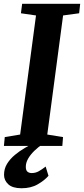

<svg xmlns="http://www.w3.org/2000/svg" viewBox="-24 -763 439 1004"><path d="M-3.5 0 0.9 -46.1 81.3 -59.5 164.3 -682.2 85.4 -693.6 91.8 -743H395.3L389.9 -693.6L305.9 -682.2L223.2 -59.5L305.6 -46.1L301.9 0ZM87.8 221.4Q41.1 221.1 19.1 200.5Q-2.9 180 -2.9 151.2Q-2.9 119.3 12.9 93.6Q28.8 67.9 53.4 47.4Q78.1 26.9 105.8 10.7Q133.5 -5.5 156.8 -18.2L182.5 -27.3L204.5 -13.8Q176.6 5.2 155.5 25.7Q134.5 46.3 122.9 66.9Q111.3 87.6 111 107.4Q110.6 127.2 119.4 134.6Q128.1 142 142 142Q161.5 142 178.5 132.6Q195.5 123.2 214.7 108L229.5 156.1Q210.3 179.2 174.1 200.4Q138 221.6 87.8 221.4Z"/></svg>

Font: Merriweather 7pt Light
Style: Italic
Weight: 300
Italic angle: -7.8°
Designer: Eben Sorkin
Foundry: Eben Sorkin
Version: Version 2.200;gftools[0.9.31]